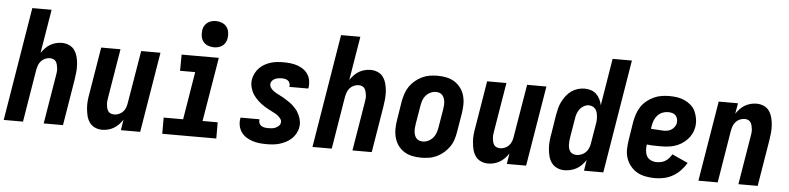

<svg xmlns="http://www.w3.org/2000/svg" viewBox="-45 -993 5091 1239"><g transform="rotate(5 2500.0 -373.5)"><path d="M2 0 123 -735H248L201 -451Q212 -468 226.5 -483Q241 -498 258 -508Q275 -518 294.5 -523Q314 -528 333 -528Q358 -528 380.5 -518Q403 -508 416 -488.5Q429 -469 435 -445.5Q441 -422 442.5 -397Q444 -372 441.5 -347Q439 -322 435 -297L386 0H261L313 -314Q315 -326 316.5 -338Q318 -350 316.5 -361.5Q315 -373 312.5 -384Q310 -395 304 -404.5Q298 -414 287.5 -418.5Q277 -423 265 -423Q250 -423 234.5 -416.5Q219 -410 208 -398Q197 -386 191.5 -371Q186 -356 183 -341L127 0Z M640 8Q615 8 593 -2Q571 -12 557.5 -31.5Q544 -51 538.5 -74.5Q533 -98 531 -123Q529 -148 531.5 -173Q534 -198 539 -223L588 -520H713L661 -206Q659 -194 657.5 -182Q656 -170 657 -158.5Q658 -147 660.5 -136Q663 -125 669 -115.5Q675 -106 686 -101.5Q697 -97 709 -97Q724 -97 739.5 -103.5Q755 -110 766 -122Q777 -134 782.5 -149Q788 -164 790 -179L847 -520H972L886 0H761L772 -69Q761 -52 746.5 -37Q732 -22 715 -12Q698 -2 678.5 3Q659 8 640 8Z M1029 0V-105H1155L1206 -415H1108L1109 -520H1350L1281 -105H1379V0ZM1312 -585Q1292 -585 1273 -592.5Q1254 -600 1242.5 -615Q1231 -630 1228 -650Q1225 -670 1228 -691Q1230 -705 1238 -718Q1246 -731 1258 -739.5Q1270 -748 1284 -751.5Q1298 -755 1312 -755Q1332 -755 1350.5 -747.5Q1369 -740 1380.5 -725Q1392 -710 1395.5 -690Q1399 -670 1395 -649Q1393 -635 1385.5 -622Q1378 -609 1366 -600.5Q1354 -592 1340 -588.5Q1326 -585 1312 -585Z M1705 8Q1681 8 1658 5.5Q1635 3 1613.5 -4Q1592 -11 1573 -23Q1554 -35 1541 -53Q1528 -71 1523 -94Q1518 -117 1522 -141Q1522 -142 1522.5 -144Q1523 -146 1524 -148H1646V-145Q1644 -133 1648.5 -122.5Q1653 -112 1662 -106Q1671 -100 1682.5 -98Q1694 -96 1706 -96Q1718 -96 1729.5 -97Q1741 -98 1752 -102.5Q1763 -107 1773 -115.5Q1783 -124 1785 -136Q1788 -150 1780.5 -161Q1773 -172 1763 -180.5Q1753 -189 1741.5 -195Q1730 -201 1718.5 -207Q1707 -213 1695.5 -219Q1684 -225 1673 -232Q1662 -239 1652 -246.5Q1642 -254 1632.5 -262.5Q1623 -271 1614.5 -280.5Q1606 -290 1598.5 -301Q1591 -312 1586 -323.5Q1581 -335 1577.5 -348Q1574 -361 1573.5 -374.5Q1573 -388 1575 -402Q1579 -422 1589 -441.5Q1599 -461 1614 -476Q1629 -491 1648 -501.5Q1667 -512 1687 -518Q1707 -524 1727.5 -526Q1748 -528 1768 -528Q1791 -528 1813.5 -525.5Q1836 -523 1857.5 -516Q1879 -509 1897 -496.5Q1915 -484 1927 -466Q1939 -448 1943 -425.5Q1947 -403 1944 -380Q1943 -378 1943 -376.5Q1943 -375 1941 -373H1819L1820 -375Q1822 -386 1818.5 -396.5Q1815 -407 1807 -413Q1799 -419 1789 -421.5Q1779 -424 1768 -424Q1757 -424 1746 -422.5Q1735 -421 1725 -417Q1715 -413 1706.5 -404.5Q1698 -396 1696 -385Q1694 -371 1701 -359.5Q1708 -348 1718 -340Q1728 -332 1739.5 -325.5Q1751 -319 1762.5 -313.5Q1774 -308 1785.5 -301.5Q1797 -295 1807.5 -288Q1818 -281 1829 -273.5Q1840 -266 1849 -257.5Q1858 -249 1867 -239.5Q1876 -230 1882.5 -219.5Q1889 -209 1894.5 -197Q1900 -185 1903.5 -172Q1907 -159 1908 -145.5Q1909 -132 1906 -118Q1903 -98 1892 -78Q1881 -58 1864.5 -43Q1848 -28 1828.5 -18Q1809 -8 1788.5 -2Q1768 4 1747 6Q1726 8 1705 8Z M2002 0 2123 -735H2248L2201 -451Q2212 -468 2226.5 -483Q2241 -498 2258 -508Q2275 -518 2294.5 -523Q2314 -528 2333 -528Q2358 -528 2380.5 -518Q2403 -508 2416 -488.5Q2429 -469 2435 -445.5Q2441 -422 2442.5 -397Q2444 -372 2441.5 -347Q2439 -322 2435 -297L2386 0H2261L2313 -314Q2315 -326 2316.5 -338Q2318 -350 2316.5 -361.5Q2315 -373 2312.5 -384Q2310 -395 2304 -404.5Q2298 -414 2287.5 -418.5Q2277 -423 2265 -423Q2250 -423 2234.5 -416.5Q2219 -410 2208 -398Q2197 -386 2191.5 -371Q2186 -356 2183 -341L2127 0Z M2706 8Q2676 8 2647.5 2Q2619 -4 2595.5 -19Q2572 -34 2556 -56.5Q2540 -79 2532.5 -106.5Q2525 -134 2525.5 -164Q2526 -194 2531 -223L2550 -343Q2555 -368 2563 -393Q2571 -418 2586 -440Q2601 -462 2622 -479.5Q2643 -497 2667 -508.5Q2691 -520 2716.5 -524Q2742 -528 2767 -528Q2797 -528 2825.5 -522Q2854 -516 2877.5 -501Q2901 -486 2917.5 -463.5Q2934 -441 2941.5 -413.5Q2949 -386 2948.5 -356Q2948 -326 2943 -297L2923 -177Q2919 -152 2911 -127Q2903 -102 2887.5 -80Q2872 -58 2851.5 -40.5Q2831 -23 2807 -11.5Q2783 0 2757 4Q2731 8 2706 8ZM2708 -97Q2726 -97 2743 -105Q2760 -113 2772.5 -127Q2785 -141 2791.5 -158.5Q2798 -176 2801 -194L2821 -314Q2823 -326 2824 -338.5Q2825 -351 2824 -363Q2823 -375 2819 -386Q2815 -397 2807.5 -406Q2800 -415 2789 -419Q2778 -423 2766 -423Q2748 -423 2730.5 -415Q2713 -407 2700.5 -393Q2688 -379 2682 -361.5Q2676 -344 2673 -326L2653 -206Q2651 -194 2650 -181.5Q2649 -169 2650 -157Q2651 -145 2654.5 -134Q2658 -123 2665.5 -114Q2673 -105 2684.5 -101Q2696 -97 2708 -97Z M3140 8Q3115 8 3093 -2Q3071 -12 3057.5 -31.5Q3044 -51 3038.5 -74.5Q3033 -98 3031 -123Q3029 -148 3031.5 -173Q3034 -198 3039 -223L3088 -520H3213L3161 -206Q3159 -194 3157.5 -182Q3156 -170 3157 -158.5Q3158 -147 3160.5 -136Q3163 -125 3169 -115.5Q3175 -106 3186 -101.5Q3197 -97 3209 -97Q3224 -97 3239.5 -103.5Q3255 -110 3266 -122Q3277 -134 3282.5 -149Q3288 -164 3290 -179L3347 -520H3472L3386 0H3261L3272 -69Q3261 -52 3246.5 -37Q3232 -22 3215 -12Q3198 -2 3178.5 3Q3159 8 3140 8Z M3635 8Q3609 8 3587 -2Q3565 -12 3551 -31Q3537 -50 3531 -73.5Q3525 -97 3523 -122Q3521 -147 3523.5 -172.5Q3526 -198 3531 -223L3550 -343Q3554 -365 3559.5 -387Q3565 -409 3575.5 -429.5Q3586 -450 3600.5 -469Q3615 -488 3634 -501.5Q3653 -515 3675 -521.5Q3697 -528 3719 -528Q3741 -528 3761 -521.5Q3781 -515 3795.5 -501Q3810 -487 3819 -468.5Q3828 -450 3832 -430L3882 -735H4007L3886 0H3761L3772 -70Q3761 -53 3746 -37.5Q3731 -22 3713 -12Q3695 -2 3674.5 3Q3654 8 3635 8ZM3704 -97Q3719 -97 3735 -103Q3751 -109 3763 -121Q3775 -133 3781.5 -148.5Q3788 -164 3790 -179L3810 -299Q3813 -313 3814 -326.5Q3815 -340 3814 -353Q3813 -366 3810 -379Q3807 -392 3799.5 -402Q3792 -412 3780.5 -417.5Q3769 -423 3755 -423Q3739 -423 3723 -414Q3707 -405 3696.5 -390.5Q3686 -376 3680.5 -359.5Q3675 -343 3673 -326L3653 -206Q3651 -194 3650 -182Q3649 -170 3649.5 -158Q3650 -146 3653 -135Q3656 -124 3662.5 -115Q3669 -106 3680.5 -101.5Q3692 -97 3704 -97Z M4222 8Q4191 8 4161 2.5Q4131 -3 4106 -17Q4081 -31 4062.5 -53.5Q4044 -76 4034.5 -103.5Q4025 -131 4025.5 -162Q4026 -193 4031 -223L4050 -343Q4055 -368 4063 -393Q4071 -418 4086 -440.5Q4101 -463 4122.5 -480.5Q4144 -498 4168.5 -509Q4193 -520 4218 -524Q4243 -528 4268 -528Q4295 -528 4320.5 -524Q4346 -520 4368.5 -509.5Q4391 -499 4409.5 -482.5Q4428 -466 4438 -443.5Q4448 -421 4452 -395.5Q4456 -370 4452 -344Q4448 -321 4437.5 -299.5Q4427 -278 4410 -260.5Q4393 -243 4372.5 -230.5Q4352 -218 4329 -211Q4306 -204 4284 -202Q4262 -200 4239 -200Q4217 -200 4194.5 -200.5Q4172 -201 4150 -204Q4147 -184 4148.5 -164.5Q4150 -145 4158.5 -129Q4167 -113 4185 -104.5Q4203 -96 4223 -96Q4237 -96 4251.5 -99Q4266 -102 4279 -110Q4292 -118 4302.5 -130Q4313 -142 4320 -155L4423 -108Q4407 -82 4385.5 -59Q4364 -36 4337 -20.5Q4310 -5 4280.5 1.5Q4251 8 4222 8ZM4252 -302Q4265 -302 4278 -305Q4291 -308 4302 -315.5Q4313 -323 4321 -334.5Q4329 -346 4331 -359Q4333 -373 4329.5 -386Q4326 -399 4317.5 -408Q4309 -417 4296 -420.5Q4283 -424 4269 -424Q4251 -424 4233 -417Q4215 -410 4201.5 -395.5Q4188 -381 4181 -363Q4174 -345 4171 -327L4168 -307Q4178 -306 4188.5 -305.5Q4199 -305 4209.5 -304.5Q4220 -304 4230.5 -303Q4241 -302 4252 -302Z M4502 0 4588 -520H4713L4701 -451Q4712 -468 4726.5 -483Q4741 -498 4758 -508Q4775 -518 4794.5 -523Q4814 -528 4833 -528Q4858 -528 4880.5 -518Q4903 -508 4916 -488.5Q4929 -469 4935 -445.5Q4941 -422 4942.5 -397Q4944 -372 4941.5 -347Q4939 -322 4935 -297L4886 0H4761L4813 -314Q4815 -326 4816.5 -338Q4818 -350 4816.5 -361.5Q4815 -373 4812.5 -384Q4810 -395 4804 -404.5Q4798 -414 4787.5 -418.5Q4777 -423 4765 -423Q4750 -423 4734.5 -416.5Q4719 -410 4708 -398Q4697 -386 4691.5 -371Q4686 -356 4683 -341L4627 0Z"/></g></svg>

Font: Iosevka SS18 Extrabold
Style: Italic
Weight: 800
Italic angle: -9°
Monospace: yes
Designer: Belleve Invis
Foundry: Belleve Invis
Version: Version 25.1.1; ttfautohint (v1.8.4)